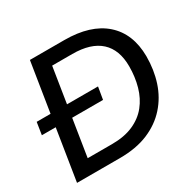

<svg xmlns="http://www.w3.org/2000/svg" viewBox="-153 -873 1058 1041"><g transform="rotate(-30 375.5 -352.5)"><path d="M44 0 156 -705H371Q535 -705 623.5 -627Q712 -549 713 -407Q713 -322 689 -248.5Q665 -175 615 -119Q565 -63 490 -31.5Q415 0 312 0ZM161 -87H314Q391 -87 446.5 -111.5Q502 -136 537 -179.5Q572 -223 588.5 -281.5Q605 -340 605 -406Q605 -510 546 -564Q487 -618 371 -618H245ZM8 -319 20 -396H404L391 -319Z"/></g></svg>

Font: Nunito Sans 12pt SemiBold
Style: Italic
Weight: 600
Italic angle: -9°
Designer: Vernon Adams
Foundry: Vernon Adams
Version: Version 3.101;gftools[0.9.27]